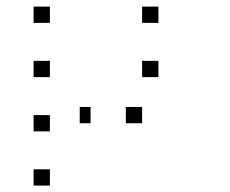

<svg xmlns="http://www.w3.org/2000/svg" viewBox="-20 -462 707 590"><path d="M133.3 58.3V108.3H83.3V58.3ZM416.7 -133.3V-83.3H366.7V-133.3ZM258.3 -133.3V-83.3H225V-133.3ZM133.3 -108.3V-58.3H83.3V-108.3ZM466.7 -275V-225H416.7V-275ZM133.3 -275V-225H83.3V-275ZM466.7 -441.7V-391.7H416.7V-441.7ZM133.3 -441.7V-391.7H83.3V-441.7Z"/></svg>

Font: 0xA000-Boxes
Style: Boxes
Weight: 400
Version: Version 0.1